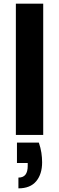

<svg xmlns="http://www.w3.org/2000/svg" viewBox="-20 -740 324 1053"><path d="M67 0V-720H217V0ZM81 293V234Q107 234 119.5 218Q132 202 132 170V154H73V42H193Q203 71 207 98Q211 125 211 150Q211 215 178.5 254Q146 293 81 293Z"/></svg>

Font: DM Sans 11pt Black
Style: Regular
Weight: 900
Version: Version 4.004;gftools[0.9.30]